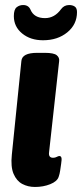

<svg xmlns="http://www.w3.org/2000/svg" viewBox="-20 -735 326 763"><path d="M119 8Q91 8 68.5 -4Q46 -16 34 -44Q22 -72 27 -120L65 -493Q68 -525 128 -525H158Q194 -525 205.5 -515.5Q217 -506 215 -492L175 -130Q172 -108 191 -108Q199 -108 205.5 -111.5Q212 -115 216 -115Q222 -115 224 -108.5Q226 -102 223 -84Q221 -70 219 -56.5Q217 -43 213 -32Q207 -14 179.5 -3Q152 8 119 8ZM151 -575Q101 -575 68 -602Q35 -629 35 -671Q35 -697 46 -706Q57 -715 72 -715Q93 -715 101 -697Q115 -663 159 -663Q197 -663 223 -699Q235 -715 255 -715Q268 -715 277 -709Q286 -703 286 -687Q286 -638 247.5 -606.5Q209 -575 151 -575Z"/></svg>

Font: Asap Condensed
Style: Bold Italic
Weight: 700
Width: 3
Italic angle: -6°
Designer: Pablo Cosgaya
Foundry: Omnibus-Type
Version: Version 3.001; ttfautohint (v1.8.4.7-5d5b)